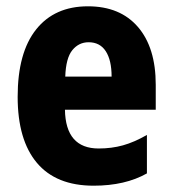

<svg xmlns="http://www.w3.org/2000/svg" viewBox="-20 -579 547 609"><path d="M259 -559Q361 -559 417.5 -493.5Q474 -428 474 -310V-231H186Q188 -108 293 -108Q334 -108 370 -118Q406 -128 446 -151V-29Q377 10 277 10Q158 10 97 -62.5Q36 -135 36 -272Q36 -412 94.5 -485.5Q153 -559 259 -559ZM261 -445Q230 -445 209.5 -420Q189 -395 187 -336H334Q334 -388 315.5 -416.5Q297 -445 261 -445Z"/></svg>

Font: Noto Sans Sinhala Condensed ExtraBold
Style: Regular
Weight: 800
Width: 3
Designer: Jelle Bosma - Monotype Design Team
Foundry: Monotype Imaging Inc.
Version: Version 2.006; ttfautohint (v1.8.4.7-5d5b)